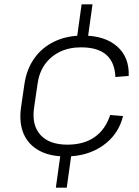

<svg xmlns="http://www.w3.org/2000/svg" viewBox="-20 -810 635 880"><path d="M404 -790 383 -639H333L354 -790ZM307 -101 286 50H236L257 -101ZM281 -93Q208 -93 159 -120Q110 -147 88.5 -196.5Q67 -246 76 -315L92 -425Q102 -493 137.5 -543Q173 -593 230 -620Q287 -647 359 -647Q460 -647 516.5 -597.5Q573 -548 570 -462L509 -457Q506 -525 467 -559Q428 -593 351 -593Q297 -593 254.5 -572.5Q212 -552 185.5 -514.5Q159 -477 152 -425L136 -315Q125 -236 165.5 -191.5Q206 -147 289 -147Q364 -147 413.5 -181.5Q463 -216 485 -283L544 -278Q523 -193 452 -143Q381 -93 281 -93Z"/></svg>

Font: Pathway Extreme 8pt Thin
Style: Italic
Weight: 100
Italic angle: -8°
Designer: Eduardo Rodriguez Tunni
Foundry: Eduardo Rodriguez Tunni
Version: Version 1.000